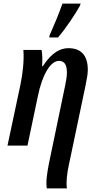

<svg xmlns="http://www.w3.org/2000/svg" viewBox="-20 -816 541 1076"><path d="M256 -606H305C347 -654 405 -741 428 -784L432 -796H330C313 -746 277 -660 258 -618ZM242 240H355C354 232 353 222 353 209C353 170 362 123 374 70L460 -340C468 -379 472 -403 472 -426C472 -505 434 -546 364 -546C296 -546 251 -492 220 -445H216C218 -474 218 -511 213 -536H111C116 -478 107 -399 94 -339L22 0H134L192 -276C216 -395 262 -475 311 -475C343 -475 355 -449 355 -410C355 -390 351 -363 345 -336L263 58C251 114 240 170 240 212C240 221 241 232 242 240Z"/></svg>

Font: Noto Serif Condensed Semi
Style: Italic
Weight: 600
Width: 3
Italic angle: -12°
Designer: Monotype Design Team
Foundry: Monotype Imaging Inc.
Version: Version 1.901